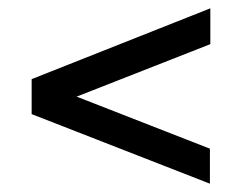

<svg xmlns="http://www.w3.org/2000/svg" viewBox="-20 -587 579 461"><path d="M164 -355 485 -481V-567L56 -397V-313L484 -146V-230Z"/></svg>

Font: Cheyenne Sans
Style: Italic
Weight: 400
Italic angle: -8.13011°
Designer: The Public Sans project authors (U.S. Web Design System), Libre Franklin designed by Pablo Impallari and Rodrigo Fuenzal
Foundry: The Cheyenne Sans Project Authors
Version: Version 2.007